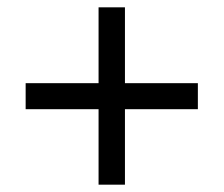

<svg xmlns="http://www.w3.org/2000/svg" viewBox="-20 -615 612 524"><path d="M321 -388H520V-317H321V-111H249V-317H50V-388H249V-595H321Z"/></svg>

Font: Noto Sans Mayan Numerals
Style: Regular
Weight: 400
Designer: Monotype Design Team
Foundry: Monotype Imaging Inc.
Version: Version 2.001; ttfautohint (v1.8.4.7-5d5b)